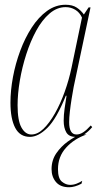

<svg xmlns="http://www.w3.org/2000/svg" viewBox="-20 -566 433 808"><path d="M106 10Q64 10 44 -28Q24 -66 24 -134Q24 -185 34.5 -241.5Q45 -298 65 -352Q85 -406 113.5 -450Q142 -494 178 -520Q214 -546 256 -546Q285 -546 303 -534Q321 -522 333 -505L353 -535H361L290 -200Q286 -179 281.5 -151Q277 -123 274 -96.5Q271 -70 271 -52Q271 0 302 0Q316 0 330.5 -9.5Q345 -19 362 -38L368 -31Q352 -12 335 -1Q318 10 298 10Q270 10 259 -9Q248 -28 248 -58Q248 -82 252 -110Q256 -138 260 -163H257Q218 -66 179.5 -28Q141 10 106 10ZM112 0Q138 0 163 -24Q188 -48 211 -88.5Q234 -129 252 -179Q270 -229 281 -281L325 -492Q315 -514 296.5 -525Q278 -536 256 -536Q220 -536 188.5 -509Q157 -482 132.5 -437Q108 -392 90.5 -337.5Q73 -283 63.5 -227Q54 -171 54 -123Q54 -58 70.5 -29Q87 0 112 0ZM271 222Q234 222 215.5 200Q197 178 197 146Q197 108 217 79Q237 50 265.5 29.5Q294 9 318 0H344Q292 18 258 55.5Q224 93 224 146Q224 185 240.5 198.5Q257 212 275 212Q289 212 302 207Q315 202 326 195L323 207Q294 222 271 222Z"/></svg>

Font: Noto Serif Display ExtraCondensed Thin
Style: Italic
Weight: 100
Width: 2
Italic angle: -12°
Designer: Monotype Design Team
Foundry: Monotype Imaging Inc.
Version: Version 2.009